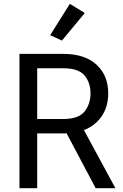

<svg xmlns="http://www.w3.org/2000/svg" viewBox="-20 -996 650 1016"><path d="M83 0V-710.9H314.5Q428.7 -710.9 490.7 -653.8Q552.7 -596.7 552.7 -502Q552.7 -407.2 490.7 -348.6Q428.7 -290 314.5 -290H176.8V0ZM176.8 -366.2H314.5Q395.5 -366.2 427.2 -405.8Q459 -445.3 459 -502Q459 -558.6 427.2 -596.7Q395.5 -634.8 314.5 -634.8H176.8ZM486.3 0 312.5 -328.1 405.3 -342.3 590.8 0ZM245.6 -810.1 349.6 -975.6 428.7 -927.2 307.6 -781.2Z"/></svg>

Font: RobotoFlex
Style: Regular
Weight: 400
Designer: Berlow after Robertson
Foundry: Google
Version: Version 2.136